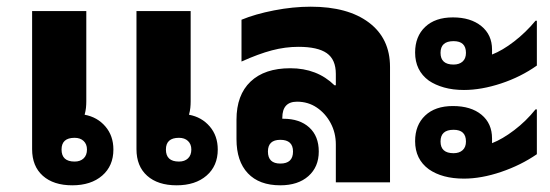

<svg xmlns="http://www.w3.org/2000/svg" viewBox="-20 -545 1645 574"><path d="M196 9Q140 9 108 -19.5Q76 -48 76 -99V-512H238V-242Q238 -232 237 -222.5Q236 -213 233 -202Q271 -195 295 -167Q319 -139 319 -98Q319 -49 285.5 -20Q252 9 196 9ZM203 -62Q220 -62 230 -71.5Q240 -81 240 -98Q240 -114 230 -123.5Q220 -133 203 -133Q164 -133 164 -98Q164 -62 203 -62ZM508 9Q452 9 420 -19.5Q388 -48 388 -99V-512H550V-242Q550 -232 549 -222.5Q548 -213 545 -202Q583 -195 607 -167Q631 -139 631 -98Q631 -49 597.5 -20Q564 9 508 9ZM515 -62Q532 -62 542 -71.5Q552 -81 552 -98Q552 -114 542 -123.5Q532 -133 515 -133Q476 -133 476 -98Q476 -62 515 -62Z M818 9Q755 9 721 -27Q687 -63 687 -129V-187Q687 -261 729 -301Q771 -341 848 -341Q928 -341 980 -290H984V-324Q984 -367 957 -386Q930 -405 872 -405Q833 -405 793 -394.5Q753 -384 702 -361V-486Q743 -503 799.5 -514Q856 -525 909 -525Q1020 -525 1083 -477.5Q1146 -430 1146 -345V0H984V-113Q984 -148 968.5 -177Q953 -206 927 -223.5Q901 -241 868 -241Q824 -241 824 -193V-190H827Q876 -190 904.5 -164Q933 -138 933 -92Q933 -46 902 -18.5Q871 9 818 9ZM818 -56Q856 -56 856 -92Q856 -127 818 -127Q781 -127 781 -92Q781 -56 818 -56Z M1367 -276Q1334 -276 1307.5 -283.5Q1281 -291 1262 -304Q1221 -334 1221 -388Q1221 -436 1251 -464.5Q1281 -493 1334 -493Q1387 -493 1419 -467Q1451 -441 1451 -397Q1451 -389 1451 -382Q1482 -394 1517 -421Q1552 -448 1581 -483H1585V-349Q1537 -315 1478 -295.5Q1419 -276 1367 -276ZM1336 -352Q1353 -352 1363 -361Q1373 -370 1373 -387Q1373 -422 1336 -422Q1297 -422 1297 -387Q1297 -352 1336 -352ZM1367 -11Q1302 -11 1262 -39Q1221 -69 1221 -123Q1221 -171 1251 -199.5Q1281 -228 1334 -228Q1388 -228 1419.5 -202Q1451 -176 1451 -131Q1451 -124 1451 -117Q1482 -129 1517.5 -156Q1553 -183 1581 -218H1585V-84Q1537 -51 1478 -31Q1419 -11 1367 -11ZM1336 -87Q1353 -87 1363 -96Q1373 -105 1373 -122Q1373 -157 1336 -157Q1297 -157 1297 -122Q1297 -87 1336 -87Z"/></svg>

Font: Noto Sans Thai Looped UI ExtraBold
Style: Regular
Weight: 800
Designer: Cadson Demak Team
Foundry: Cadson Demak Co., Ltd.
Version: Version 1.000